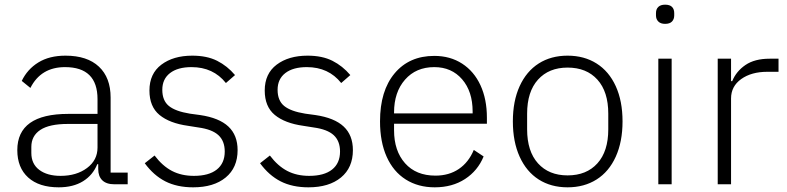

<svg xmlns="http://www.w3.org/2000/svg" viewBox="-20 -788 3365 821"><path d="M54 -146Q54 -301 272 -301H397V-364Q397 -501 258 -501Q155 -501 110 -412L73 -442Q97 -492 144 -521Q191 -550 260 -550Q353 -550 403 -503Q453 -456 453 -371V-50H526V0H469Q435 0 417.5 -17Q400 -34 400 -65V-86H396Q377 -39 335 -13Q293 13 231 13Q147 13 100.5 -29Q54 -71 54 -146ZM397 -157V-258H270Q191 -258 152.5 -232.5Q114 -207 114 -160V-134Q114 -87 148 -61.5Q182 -36 239 -36Q307 -36 352 -69.5Q397 -103 397 -157Z M599 -90 641 -123Q675 -78 715.5 -57Q756 -36 809 -36Q873 -36 907 -63Q941 -90 941 -140Q941 -185 914 -210Q887 -235 828 -243L784 -250Q705 -261 662 -296.5Q619 -332 619 -401Q619 -473 670 -511.5Q721 -550 802 -550Q865 -550 908.5 -528Q952 -506 985 -467L946 -433Q892 -501 799 -501Q740 -501 707 -475.5Q674 -450 674 -404Q674 -358 702 -335Q730 -312 792 -302L836 -296Q917 -284 956.5 -247Q996 -210 996 -146Q996 -71 945 -29Q894 13 806 13Q737 13 687 -12.5Q637 -38 599 -90Z M1092 -90 1134 -123Q1168 -78 1208.5 -57Q1249 -36 1302 -36Q1366 -36 1400 -63Q1434 -90 1434 -140Q1434 -185 1407 -210Q1380 -235 1321 -243L1277 -250Q1198 -261 1155 -296.5Q1112 -332 1112 -401Q1112 -473 1163 -511.5Q1214 -550 1295 -550Q1358 -550 1401.5 -528Q1445 -506 1478 -467L1439 -433Q1385 -501 1292 -501Q1233 -501 1200 -475.5Q1167 -450 1167 -404Q1167 -358 1195 -335Q1223 -312 1285 -302L1329 -296Q1410 -284 1449.5 -247Q1489 -210 1489 -146Q1489 -71 1438 -29Q1387 13 1299 13Q1230 13 1180 -12.5Q1130 -38 1092 -90Z M1605 -269Q1605 -400 1667.5 -474.5Q1730 -549 1837 -549Q1905 -549 1956 -516Q2007 -483 2034.5 -423.5Q2062 -364 2062 -285V-259H1665V-231Q1665 -143 1712 -90Q1759 -37 1842 -37Q1900 -37 1942 -65.5Q1984 -94 2006 -147L2048 -119Q2023 -58 1968.5 -22.5Q1914 13 1839 13Q1768 13 1715 -20.5Q1662 -54 1633.5 -117.5Q1605 -181 1605 -269ZM1665 -303H2001V-311Q2001 -397 1956 -449Q1911 -501 1837 -501Q1759 -501 1712 -447.5Q1665 -394 1665 -307Z M2173 -269Q2173 -356 2202 -419.5Q2231 -483 2283.5 -516.5Q2336 -550 2407 -550Q2478 -550 2531 -516.5Q2584 -483 2613 -419.5Q2642 -356 2642 -269Q2642 -182 2613 -118Q2584 -54 2531 -20.5Q2478 13 2407 13Q2336 13 2283.5 -20.5Q2231 -54 2202 -118Q2173 -182 2173 -269ZM2581 -235V-302Q2581 -396 2534.5 -447.5Q2488 -499 2407 -499Q2327 -499 2280.5 -447.5Q2234 -396 2234 -302V-235Q2234 -141 2280.5 -89.5Q2327 -38 2407 -38Q2488 -38 2534.5 -89.5Q2581 -141 2581 -235Z M2785 -722V-732Q2785 -749 2795 -758.5Q2805 -768 2824 -768Q2844 -768 2853.5 -758.5Q2863 -749 2863 -732V-722Q2863 -706 2853.5 -696Q2844 -686 2824 -686Q2805 -686 2795 -696Q2785 -706 2785 -722ZM2852 0H2795V-537H2852Z M3049 0V-537H3106V-441H3111Q3128 -483 3167.5 -510Q3207 -537 3271 -537H3309V-481H3261Q3193 -481 3149.5 -450Q3106 -419 3106 -367V0Z"/></svg>

Font: IBM Plex Sans JP Light
Style: Regular
Weight: 300
Designer: Mike Abbink; Paul van der Laan; Pieter van Rosmalen; Wujin Sim; Yejin Wi; Jinhee Kim; Boomi Park; Yona Kim; Kichan Ma
Foundry: Sandoll Inc.
Version: Version 1.002